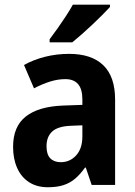

<svg xmlns="http://www.w3.org/2000/svg" viewBox="-20 -786 574 816"><path d="M273.9 -557.1Q368.7 -557.1 418.9 -508.8Q469.2 -460.4 469.2 -362.8V0H369.6L344.7 -73.7H341.3Q321.3 -45.4 299.6 -26.9Q277.8 -8.3 250 0.7Q222.2 9.8 183.6 9.8Q136.7 9.8 103.5 -11.7Q70.3 -33.2 53 -72Q35.6 -110.8 35.6 -162.1Q35.6 -248.5 89.8 -291Q144 -333.5 248.5 -337.4L330.1 -340.3V-363.3Q330.1 -407.2 311.8 -428.5Q293.5 -449.7 257.8 -449.7Q226.1 -449.7 193.1 -439.5Q160.2 -429.2 124.5 -410.6L82 -509.8Q122.1 -532.2 171.4 -544.7Q220.7 -557.1 273.9 -557.1ZM330.1 -253.4 282.7 -251.5Q226.1 -249.5 201.9 -227.1Q177.7 -204.6 177.7 -164.6Q177.7 -129.4 193.8 -113Q210 -96.7 238.3 -96.7Q277.3 -96.7 303.7 -125.7Q330.1 -154.8 330.1 -206.1ZM447.3 -766.1V-756.3Q435.1 -742.7 415.5 -723.1Q396 -703.6 373.3 -682.1Q350.6 -660.6 327.9 -640.6Q305.2 -620.6 287.1 -606H190.9V-619.1Q208 -641.6 225.8 -667Q243.7 -692.4 260.5 -718Q277.3 -743.7 289.6 -766.1Z"/></svg>

Font: Open Sans SemiCondensed
Style: Bold
Weight: 700
Width: 4
Designer: Monotype Design Team
Foundry: Monotype Imaging Inc.
Version: Version 3.003